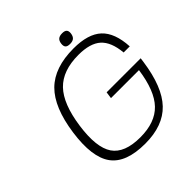

<svg xmlns="http://www.w3.org/2000/svg" viewBox="-220 -1011 1203 1203"><g transform="rotate(-45 382.0 -409.0)"><path d="M439 -334 445.3 -378.9H747.1L743.2 -350.1Q715.8 -155.8 631.8 -67.9Q547.9 20 389.2 20Q219.7 20 155.8 -67.9Q91.8 -155.8 119.1 -350.1Q146.5 -544.4 235.1 -632.3Q323.7 -720.2 493.2 -720.2Q621.6 -720.2 683.1 -663.1Q744.6 -606 751.5 -480H697.3Q688 -581.1 638.7 -625.5Q589.4 -669.9 486.3 -669.9Q346.7 -669.9 274.4 -595Q202.1 -520 178.2 -350.1Q154.3 -179.7 205.3 -104.7Q256.3 -29.8 396 -29.8Q527.3 -29.8 595.9 -101.3Q664.6 -172.9 687 -334ZM547.9 -796.9Q544.9 -775.4 533 -765.1Q521 -754.9 498 -754.9Q475.1 -754.9 466.1 -764.9Q457 -774.9 460 -796.9Q462.9 -818.4 474.9 -828.1Q486.8 -837.9 509.8 -837.9Q532.7 -837.9 541.7 -827.9Q550.8 -817.9 547.9 -796.9Z"/></g></svg>

Font: Fivo Sans Light
Style: Regular
Weight: 300
Designer: Alexander Slobzheninov
Foundry: Alexander Slobzheninov
Version: 1.0